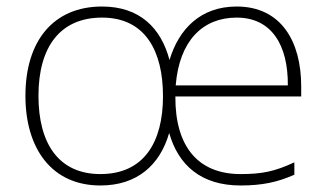

<svg xmlns="http://www.w3.org/2000/svg" viewBox="-20 -559 1003 589"><path d="M706 -539C596 -539 529 -471 500 -375C474 -473 409 -539 293 -539C145 -539 58 -435 58 -265C58 -104 138 10 288 10C402 10 471 -54 499 -151C527 -53 596 10 718 10C784 10 831 0 883 -23V-61C823 -33 784 -25 718 -25C588 -25 517 -109 518 -263H904V-294C904 -434 841 -539 706 -539ZM706 -505C813 -505 864 -421 863 -297H519C530 -433 601 -505 706 -505ZM293 -505C426 -505 480 -402 480 -264C480 -122 421 -25 288 -25C159 -25 98 -120 98 -265C98 -417 166 -505 293 -505Z"/></svg>

Font: Noto Sans Canadian Aboriginal ExtraLight
Style: Regular
Weight: 200
Designer: Monotype Design Team, Typotheque's Kevin King
Foundry: Monotype Imaging Inc.
Version: Version 2.004